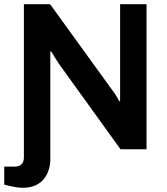

<svg xmlns="http://www.w3.org/2000/svg" viewBox="-37 -706 789 908"><path d="M71 182Q56 182 39.5 179.5Q23 177 8.5 173.5Q-6 170 -17 167V82H31Q53 82 64.5 71Q76 60 76 38V-686H200L493 -281Q498 -275 505 -264.5Q512 -254 518 -244Q524 -234 526 -228H531Q531 -242 531 -255Q531 -268 531 -281V-686H656V0H533L239 -408Q231 -420 220.5 -437.5Q210 -455 206 -462H201Q201 -449 201 -435.5Q201 -422 201 -408V47Q201 71 194 95Q187 119 172 138.5Q157 158 132 170Q107 182 71 182Z"/></svg>

Font: Archivo SemiBold SemiBold
Style: Regular
Weight: 600
Version: Version 2.001